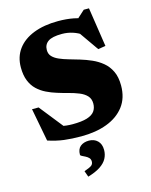

<svg xmlns="http://www.w3.org/2000/svg" viewBox="-140 -806 909 1155"><g transform="rotate(-15 314.5 -228.5)"><path d="M515.5 -652 432.5 -659 496.5 -717H529L566 -473L519.5 -465.5L410 -622L455.5 -571.5Q429.5 -590 397.8 -600.2Q366 -610.5 331.5 -610.5Q270.5 -610.5 244.8 -592.2Q219 -574 219 -540Q219 -515.5 233.8 -499.8Q248.5 -484 274 -472.8Q299.5 -461.5 331.5 -452.5Q363.5 -443.5 398 -433Q433 -422.5 467.8 -407.2Q502.5 -392 531.5 -368.2Q560.5 -344.5 578 -308.2Q595.5 -272 595.5 -219Q595.5 -141.5 555.8 -89.5Q516 -37.5 446.5 -11.2Q377 15 286.5 15Q227 15 179.2 9Q131.5 3 80 -14L41 -219.5H82L244 -15.5L105.5 -106Q147 -85.5 180.8 -77.2Q214.5 -69 254 -69Q310.5 -69 343.8 -79.2Q377 -89.5 391.5 -109.2Q406 -129 406 -157.5Q406 -187 388.5 -205.8Q371 -224.5 342 -236.2Q313 -248 278.8 -256.8Q244.5 -265.5 211.5 -276Q178.5 -286 147.8 -301Q117 -316 93 -338.8Q69 -361.5 55 -396Q41 -430.5 41 -479.5Q41 -545 76 -592.5Q111 -640 176 -665.5Q241 -691 329 -691Q381 -691 424.8 -682.5Q468.5 -674 515.5 -652ZM249.5 222.5Q286.5 209.5 296.8 200.8Q307 192 307 177Q307 162.5 298.2 153.8Q289.5 145 277.8 139.2Q266 133.5 257.2 129Q248.5 124.5 248.5 120Q248.5 84.5 269 68Q289.5 51.5 322 51.5Q354.5 51.5 375.5 71.8Q396.5 92 396.5 129Q396.5 157.5 383.5 182Q370.5 206.5 341.2 226Q312 245.5 263 260Z"/></g></svg>

Font: Newsreader 16pt 16pt ExtraBold
Style: Regular
Weight: 800
Version: Version 1.003